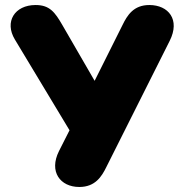

<svg xmlns="http://www.w3.org/2000/svg" viewBox="-20 -735 733 765"><path d="M296 10C359 10 385 -31 404 -70L656 -572C699 -657 651 -715 575 -715C512 -715 487 -674 468 -635L357 -413L228 -636C199 -686 178 -715 122 -715C38 -715 -3 -648 39 -578L257 -216L215 -133C174 -51 220 10 296 10Z"/></svg>

Font: SN Pro Black
Style: Regular
Weight: 900
Designer: Tobias Whetton
Foundry: Supernotes
Version: Version 1.001;Glyphs 3.2 (3249)